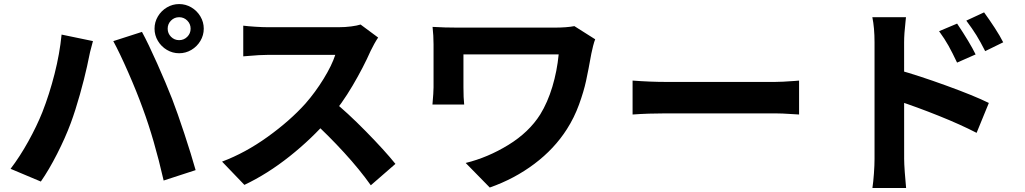

<svg xmlns="http://www.w3.org/2000/svg" viewBox="-20 -864 5040 944"><path d="M860.8 -666.6Q884.2 -666.6 900.7 -683.1Q917.2 -699.6 917.2 -723Q917.2 -746.4 900.7 -762.9Q884.2 -779.4 860.8 -779.4Q837.4 -779.4 820.9 -762.9Q804.4 -746.4 804.4 -723Q804.4 -699.6 820.9 -683.1Q837.4 -666.6 860.8 -666.6ZM860.8 -844Q893.2 -844 921 -827.5Q948.8 -811 965.3 -783.2Q981.8 -755.4 981.8 -723Q981.8 -690.8 965.3 -663Q948.8 -635.2 921 -618.7Q893.2 -602.2 860.8 -602.2Q828.4 -602.2 800.6 -618.7Q772.8 -635.2 756.3 -663Q739.8 -690.8 739.8 -723Q739.8 -755.4 756.3 -783.2Q772.8 -811 800.6 -827.5Q828.4 -844 860.8 -844ZM282.8 -694 437 -662Q429.6 -636.6 422.8 -608Q416 -579.4 412.2 -558L408.2 -538.6Q394.6 -476.8 372.8 -399.1Q351 -321.4 328 -259Q301.2 -186.8 260.8 -107.5Q220.4 -28.2 180.8 28.6L32 -34Q77.8 -94 119.4 -169.1Q161 -244.2 188.4 -312.8Q222.8 -400.6 248.2 -500.3Q273.6 -600 282.8 -694ZM537 -661.8 678 -707.2Q708.8 -650.6 753 -551.4Q797.2 -452.2 826.2 -377.8Q852.2 -310.6 886.4 -206.9Q920.6 -103.2 941.8 -27.6L784.6 23.6Q738.2 -179.2 682 -330.8Q652.8 -411.8 610.4 -508.4Q568 -605 537 -661.8Z M1802.4 -614Q1766.6 -533 1713.7 -443.1Q1660.8 -353.2 1600.4 -283Q1513.6 -182.4 1404.1 -95.4Q1294.6 -8.4 1181.6 45L1071.8 -69.4Q1186 -112.2 1296 -191.3Q1406 -270.4 1481.6 -354.6Q1530.8 -410.8 1571.3 -476.8Q1611.8 -542.8 1628.4 -594.2H1297Q1257.6 -594.2 1199.2 -588.8L1176 -587V-737.8Q1197.8 -735 1234.6 -732.6Q1271.4 -730.2 1297 -730.2H1644.4Q1677 -730.2 1706.7 -734.1Q1736.4 -738 1752.8 -743.4L1839.2 -679.4Q1831 -667.6 1820.3 -648.5Q1809.6 -629.4 1802.4 -614ZM1924.2 -58.2 1803.2 47Q1748.6 -30 1672 -113.7Q1595.4 -197.4 1513.4 -272.4L1613.4 -370.6Q1686 -312.6 1778.6 -218.4Q1871.2 -124.2 1924.2 -58.2Z M2887.4 -600.2Q2873 -519.8 2861.6 -467Q2850.2 -414.2 2826.9 -350Q2803.6 -285.8 2767.4 -229.2Q2705.8 -132.4 2607.6 -58.5Q2509.4 15.4 2388 58L2269.6 -62.8Q2377.8 -89.2 2479.3 -151.4Q2580.8 -213.6 2636.2 -301.4Q2672.6 -360.6 2695.7 -437.3Q2718.8 -514 2726.8 -596.4H2258.6V-434.8Q2258.6 -382.4 2262.2 -350H2106.2Q2111.6 -410.8 2111.6 -434.8V-645.6Q2111.6 -688.4 2106.8 -731.8Q2166.2 -728.2 2231.6 -728.2H2704Q2766.4 -728.2 2804 -735.6L2906.4 -670.8Q2901.8 -660.2 2896 -637.8Q2890.2 -615.4 2887.4 -600.2Z M3254.4 -461.2H3789.8Q3823.6 -461.2 3887.2 -466L3908.8 -467.8V-301L3875.8 -303Q3824.6 -306.6 3790 -306.6H3254.4Q3167 -306.6 3090.2 -301V-467.8Q3178.2 -461.2 3254.4 -461.2Z M4776.8 -596.4 4685.6 -556.2Q4662 -606 4643.5 -639.2Q4625 -672.4 4597.2 -710.6L4685.8 -748Q4748.4 -654.6 4776.8 -596.4ZM4912.4 -656 4823.8 -612.6Q4800 -659.4 4780.6 -690.8Q4761.2 -722.2 4731 -762.6L4818.4 -803.2Q4844.8 -767 4870.9 -726.9Q4897 -686.8 4912.4 -656ZM4279.8 -656.2Q4279.8 -726.8 4269 -779.6H4434.4L4432.4 -760.4Q4425.2 -696.8 4425.2 -656.2L4425.4 -82.4Q4425.4 -61 4428.4 -18Q4431.4 25 4435 60.2H4269.4Q4273.8 30.6 4276.8 -10.7Q4279.8 -52 4279.8 -82.4ZM4841.8 -357.8 4781.6 -210.8Q4703 -251.6 4595.3 -294.7Q4487.6 -337.8 4394 -368.6V-521Q4494 -493.4 4631.6 -443.5Q4769.2 -393.6 4841.8 -357.8Z"/></svg>

Font: 寒蝉端黑体 Light
Style: Regular
Weight: 300
Designer: ChillDuanSans {Warren2060}; 
Source Han Sans {Ryoko NISHIZUKA 西塚涼子 (kana, bopomofo & ideographs); Paul D. Hunt (Latin, G
Foundry: ChillType&Adobe
Version: Version 1.300;Glyphs 3.3 (3306)